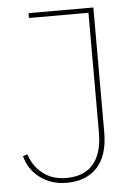

<svg xmlns="http://www.w3.org/2000/svg" viewBox="-52 -739 567 791"><g transform="rotate(-5 232.0 -343.0)"><path d="M364 -698V-183Q364 -86 318.5 -37Q273 12 192 12Q129 12 82.5 -22.5Q36 -57 22 -113L41 -119Q55 -71 94.5 -39.5Q134 -8 192 -8Q267 -8 304.5 -53Q342 -98 342 -183V-678H96V-698Z"/></g></svg>

Font: IBM Plex Sans Hebrew Thin
Style: Regular
Weight: 100
Designer: Mike Abbink, Paul van der Laan, Pieter van Rosmalen, Yanek Iontef
Foundry: Bold Monday
Version: Version 1.2